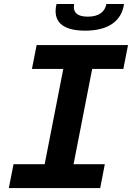

<svg xmlns="http://www.w3.org/2000/svg" viewBox="-20 -960 674 980"><path d="M25 0H491.5L515 -122H355.5L450.5 -608H609.5L633.5 -730H167L143 -608H303L208 -122H49ZM358.5 -939.5H268.5C247.5 -852 296.5 -803.5 414.5 -803.5C532.5 -803.5 600.5 -852 613 -939.5H523C515.5 -900.5 486.5 -875 428 -875C370 -875 351 -900.5 358.5 -939.5Z"/></svg>

Font: Monaspace Neon
Style: Bold Italic
Weight: 700
Italic angle: -11°
Designer: Riley Cran & the Lettermatic Team
Foundry: Lettermatic
Version: Version 1.200 (Monaspace Neon)